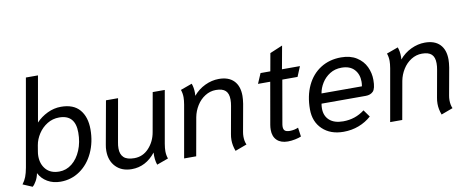

<svg xmlns="http://www.w3.org/2000/svg" viewBox="-64 -1019 3210 1315"><g transform="rotate(-10 1540.5 -361.5)"><path d="M7 -17Q24 -39 33.5 -63.5Q43 -88 50 -126L157 -734H241L185 -416Q218 -451 263.5 -473Q309 -495 358 -495Q445 -495 488 -444.5Q531 -394 531 -308Q531 -219 497 -146Q463 -73 403 -31.5Q343 10 268 10Q217 10 177.5 -13Q138 -36 118 -76Q113 -48 100 -24.5Q87 -1 73 11ZM445 -301Q445 -425 333 -425Q288 -425 250.5 -402Q213 -379 188.5 -341.5Q164 -304 157 -263L150 -221Q147 -205 147 -189Q147 -133 179 -96.5Q211 -60 271 -60Q320 -60 359.5 -91.5Q399 -123 422 -178Q445 -233 445 -301Z M612 -143Q612 -165 616 -185L670 -485H754L701 -186Q697 -166 697 -145Q697 -104 720 -82.5Q743 -61 793 -61Q853 -61 894.5 -106Q936 -151 947 -215L995 -485H1079L1015 -122Q1010 -92 1010 -71Q1010 -43 1019 -19L939 10Q926 -27 929 -76Q861 10 763 10Q694 10 653 -32Q612 -74 612 -143Z M1469 -67Q1469 -89 1473 -109L1507 -299Q1511 -320 1511 -342Q1511 -384 1490 -404Q1469 -424 1423 -424Q1383 -424 1348 -402Q1313 -380 1290 -343Q1267 -306 1259 -264L1212 0H1128L1192 -363Q1197 -393 1197 -413Q1197 -441 1188 -466L1268 -495Q1279 -466 1279 -428Q1279 -415 1278 -409Q1312 -450 1359.5 -472.5Q1407 -495 1456 -495Q1524 -495 1560 -458Q1596 -421 1596 -353Q1596 -331 1591 -298L1557 -109Q1554 -93 1554 -77Q1554 -44 1565 -20L1484 10Q1469 -30 1469 -67Z M1746 -90Q1746 -106 1749 -124L1800 -415H1715L1745 -485H1813L1835 -608L1923 -645L1894 -485H2019L1990 -415H1884L1833 -123Q1830 -108 1830 -97Q1830 -77 1840.5 -68.5Q1851 -60 1874 -60Q1906 -60 1933 -72L1942 -9Q1926 -2 1899.5 3.5Q1873 9 1849 9Q1800 9 1773 -17Q1746 -43 1746 -90Z M2035 -181Q2035 -275 2068.5 -346Q2102 -417 2163.5 -456Q2225 -495 2306 -495Q2370 -495 2413.5 -467.5Q2457 -440 2477.5 -396.5Q2498 -353 2498 -305Q2498 -244 2479 -225Q2460 -206 2428 -206H2120Q2117 -190 2117 -173Q2117 -121 2150.5 -91Q2184 -61 2246 -61Q2330 -61 2395 -111L2430 -62Q2392 -28 2342.5 -9Q2293 10 2236 10Q2145 10 2090 -42.5Q2035 -95 2035 -181ZM2413 -275Q2416 -292 2416 -307Q2416 -359 2385.5 -392Q2355 -425 2297 -425Q2251 -425 2216 -403Q2181 -381 2159.5 -346.5Q2138 -312 2132 -275Z M2902 -67Q2902 -89 2906 -109L2940 -299Q2944 -320 2944 -342Q2944 -384 2923 -404Q2902 -424 2856 -424Q2816 -424 2781 -402Q2746 -380 2723 -343Q2700 -306 2692 -264L2645 0H2561L2625 -363Q2630 -393 2630 -413Q2630 -441 2621 -466L2701 -495Q2712 -466 2712 -428Q2712 -415 2711 -409Q2745 -450 2792.5 -472.5Q2840 -495 2889 -495Q2957 -495 2993 -458Q3029 -421 3029 -353Q3029 -331 3024 -298L2990 -109Q2987 -93 2987 -77Q2987 -44 2998 -20L2917 10Q2902 -30 2902 -67Z"/></g></svg>

Font: Niramit
Style: Italic
Weight: 400
Italic angle: -10°
Version: Version 1.000; ttfautohint (v1.6)